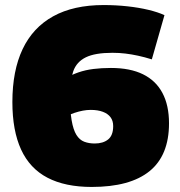

<svg xmlns="http://www.w3.org/2000/svg" viewBox="-20 -730 712 760"><path d="M343 10Q238 10 168 -26.5Q98 -63 63.5 -138Q29 -213 29 -326Q29 -450 69.5 -535.5Q110 -621 190.5 -665.5Q271 -710 390 -710Q439 -710 484.5 -705Q530 -700 567.5 -691Q605 -682 631 -670L581 -495Q552 -504 526.5 -509.5Q501 -515 476.5 -518Q452 -521 425 -521Q356 -521 319.5 -503Q283 -485 270 -448Q257 -411 257 -354Q257 -292 263.5 -254Q270 -216 282.5 -196Q295 -176 313.5 -169Q332 -162 355 -162Q388 -162 408 -178Q428 -194 428 -231Q428 -252 417.5 -266Q407 -280 387 -287.5Q367 -295 339 -295Q324 -295 308 -292Q292 -289 274 -283Q256 -277 234 -266L237 -419Q263 -434 290.5 -443.5Q318 -453 350 -457Q382 -461 419 -461Q495 -461 546 -436Q597 -411 623 -362Q649 -313 649 -242Q649 -115 572 -52.5Q495 10 343 10Z"/></svg>

Font: Georama Black
Style: Regular
Weight: 900
Designer: Jean-Baptiste Levee
Foundry: Production Type
Version: Version 1.001